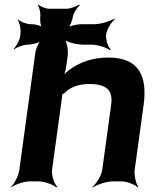

<svg xmlns="http://www.w3.org/2000/svg" viewBox="-20 -788 664 834"><path d="M368 -423C444 -423 471 -395 463 -334L424 -50C421 -26 398 11 381 24L383 26C401 14 443 0 467 0H508C532 0 567 14 578 26L581 24C571 11 562 -26 565 -50L604 -333C621 -460 582 -538 450 -538C382 -538 329 -518 289 -490C274 -480 256 -464 250 -455L254 -453C259 -463 265 -481 267 -496L274 -544C277 -568 271 -608 260 -620L258 -618C268 -605 313 -594 343 -594H379C404 -594 445 -581 457 -570L461 -573C449 -584 438 -618 441 -639C444 -659 463 -693 479 -704L476 -707C460 -696 417 -683 392 -683H336C316 -683 282 -676 273 -668L275 -665C284 -673 295 -701 297 -717C299 -732 316 -757 327 -765L323 -768C312 -760 284 -750 269 -750H194C178 -750 154 -760 147 -768L144 -765C151 -757 157 -732 155 -717C153 -701 156 -673 163 -665L167 -668C160 -676 133 -683 118 -683H113C95 -683 68 -694 59 -703L57 -701C65 -691 71 -663 69 -645L68 -632C66 -614 50 -586 40 -576L42 -574C53 -583 82 -594 100 -594C118 -594 151 -602 161 -612L159 -614C148 -605 135 -574 133 -556L64 -50C61 -26 42 11 28 24L29 26C44 14 83 0 107 0H149C173 0 211 14 225 26L229 24C216 11 203 -26 206 -50L249 -362C249 -365 251 -379 249 -380L247 -377C248 -376 259 -383 261 -385C284 -408 319 -423 368 -423Z"/></svg>

Font: Asimov
Style: EdgeWideIt
Weight: 500
Designer: Google
Version: Version 2.000980: 2014